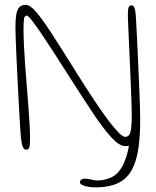

<svg xmlns="http://www.w3.org/2000/svg" viewBox="-20 -606 655 808"><path d="M380 182.5Q367.5 182.5 352.8 180.2Q338 178 327.2 173Q316.5 168 316.5 161Q316.5 156.5 319 153.2Q321.5 150 325.8 148Q330 146 335.5 146Q348.5 146 364.5 149.8Q380.5 153.5 389.5 153.5Q417 153.5 444 142.5Q471 131.5 489 103.5Q502 83.5 513 49Q524 14.5 524 -20.5L570 -105.5Q570 -41.5 564 6.5Q558 54.5 544.5 88.2Q531 122 509 142.8Q487 163.5 455 173Q423 182.5 380 182.5ZM89.5 24Q81 24 76 11.8Q71 -0.5 68.5 -23Q67 -35.5 64.8 -70.2Q62.5 -105 60 -152.8Q57.5 -200.5 54.8 -252.8Q52 -305 49.8 -353.8Q47.5 -402.5 46.2 -439Q45 -475.5 45 -490.5Q45 -522.5 48.2 -543.5Q51.5 -564.5 60.8 -575Q70 -585.5 88.5 -585.5Q106 -585.5 131.2 -556.8Q156.5 -528 197 -465.8Q237.5 -403.5 300.5 -302.5Q391.5 -157 440.5 -93.5Q489.5 -30 506.5 -30Q516 -30 522.2 -36.5Q528.5 -43 531.5 -63Q534.5 -83 534.5 -123.5Q534.5 -141 533.2 -176.5Q532 -212 530.2 -257.2Q528.5 -302.5 526.2 -349.5Q524 -396.5 522.2 -438Q520.5 -479.5 519.2 -507.8Q518 -536 518 -542.5Q518 -567.5 521.5 -575.5Q525 -583.5 533 -583.5Q536.5 -583.5 539.5 -581.8Q542.5 -580 544.8 -575.5Q547 -571 548.8 -562.2Q550.5 -553.5 551.5 -540Q552.5 -528.5 554 -496.8Q555.5 -465 557.8 -421.2Q560 -377.5 562 -329.5Q564 -281.5 566 -236.5Q568 -191.5 569 -156.8Q570 -122 570 -105.5Q570 -68.5 564.2 -42.8Q558.5 -17 545 -4Q531.5 9 507.5 9Q482.5 9 448.5 -28Q414.5 -65 371.2 -130Q328 -195 275 -278Q242 -330 211.5 -377.2Q181 -424.5 156.2 -461.2Q131.5 -498 114.8 -519.2Q98 -540.5 92.5 -540.5Q84 -540.5 81.5 -529Q79 -517.5 79 -482.5Q79 -451 81 -411.5Q83 -372 86 -329Q89 -286 92.8 -242.2Q96.5 -198.5 99.5 -157.8Q102.5 -117 104.5 -82.5Q106.5 -48 106.5 -23Q106.5 7 103 15.5Q99.5 24 89.5 24Z"/></svg>

Font: Gluten Thin
Style: Regular
Weight: 100
Designer: Tyler Finck
Foundry: Etcetera Type Company
Version: Version 1.300